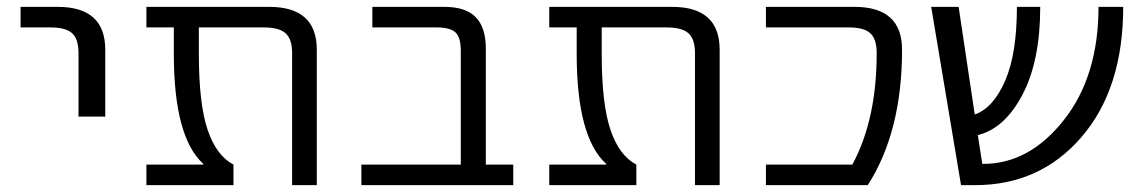

<svg xmlns="http://www.w3.org/2000/svg" viewBox="-20 -540 3331 560"><path d="M40 -460V-520H148Q287 -520 287 -395V-200H209V-385Q209 -426 190.5 -443Q172 -460 128 -460Z M904 0H832V-385Q832 -426 813 -443Q794 -460 750 -460H560V-383Q560 -237 585.5 -161.5Q611 -86 661 -60V0H407V-60H573V-62Q487 -140 487 -383V-460H407V-520H765Q904 -520 904 -395Z M1324 -392Q1324 -431 1308.5 -445.5Q1293 -460 1254 -460H1066V-520H1276Q1338 -520 1367.5 -490Q1397 -460 1397 -398V-60H1477V0H1034V-60H1324Z M2079 0H2007V-385Q2007 -426 1988 -443Q1969 -460 1925 -460H1735V-383Q1735 -237 1760.5 -161.5Q1786 -86 1836 -60V0H1582V-60H1748V-62Q1662 -140 1662 -383V-460H1582V-520H1940Q2079 -520 2079 -395Z M2472 -520Q2611 -520 2611 -395Q2611 -156 2511 0H2214V-60H2466Q2537 -191 2537 -385Q2537 -426 2518.5 -443Q2500 -460 2456 -460H2214V-520Z M3256 -520Q3256 -282 3135 -141Q3014 0 2824 0H2783L2696 -520H2776L2823 -206Q2877 -225 2911.5 -304Q2946 -383 2946 -520H3014Q3014 -362 2962 -263.5Q2910 -165 2832 -146L2845 -62H2848Q2982 -62 3083 -190Q3184 -318 3184 -520Z"/></svg>

Font: M PLUS 1p
Style: Regular
Weight: 400
Version: Version 1.062